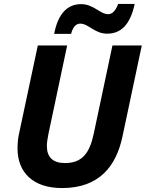

<svg xmlns="http://www.w3.org/2000/svg" viewBox="-20 -945 740 975"><path d="M295 10C484 10 570 -101 602 -252L700 -714H551L456 -266C435 -167 397 -117 310 -117C249 -117 218 -146 218 -204C218 -220 221 -240 226 -265L321 -714H172L76 -263C71 -240 69 -212 69 -191C69 -70 147 10 295 10ZM341 -773C350 -808 366 -825 387 -825C430 -825 460 -774 524 -774C593 -774 641 -818 664 -925H580C567 -890 550 -873 529 -873C488 -873 456 -924 392 -924C324 -924 275 -878 255 -773Z"/></svg>

Font: BC Sans
Style: Bold Italic
Weight: 700
Italic angle: -12°
Designer: Monotype Design Team
Province of B.C.
Foundry: Monotype Imaging Inc.
Version: Version 2.000;GOOG;noto-source:20170915:90ef993387c0